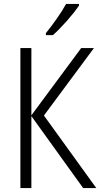

<svg xmlns="http://www.w3.org/2000/svg" viewBox="-20 -959 517 979"><path d="M383 -939H317C292 -893 251 -836 214 -790V-780H250C293 -818 355 -888 383 -931ZM471 0 204 -370 459 -714H394L140 -371V-714H84V0H140V-367L404 0Z"/></svg>

Font: Noto Sans Display SemiCondensed Light
Style: Regular
Weight: 300
Width: 4
Designer: Monotype Design Team
Foundry: Monotype Imaging Inc.
Version: Version 1.900